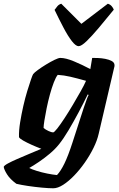

<svg xmlns="http://www.w3.org/2000/svg" viewBox="-86 -811 641 1031"><path d="M200 200Q176 200 138.5 196.5Q101 193 64 187.5Q27 182 2 176Q-32 151 -48 125.5Q-64 100 -66 85Q-64 78 -44 67Q-24 56 6 43Q36 30 70.5 15.5Q105 1 136 -12Q112 -21 85 -33Q58 -45 38 -56.5Q18 -68 16 -75Q15 -110 22 -153.5Q29 -197 39 -241Q49 -285 60.5 -322.5Q72 -360 80.5 -384.5Q89 -409 92 -413Q98 -421 117 -435Q136 -449 160.5 -464Q185 -479 206.5 -489.5Q228 -500 238 -500Q267 -500 311.5 -481.5Q356 -463 399 -440L409 -500Q419 -500 438.5 -499.5Q458 -499 479 -495Q500 -491 514.5 -483Q529 -475 529 -460Q529 -457 528.5 -454Q528 -451 527 -448L444 -93Q436 -57 416 -16.5Q396 24 369 62.5Q342 101 312 132Q282 163 253 181.5Q224 200 200 200ZM199 -100Q205 -100 221.5 -121Q238 -142 260 -175.5Q282 -209 304.5 -247Q327 -285 346.5 -319.5Q366 -354 376 -377Q326 -391 291.5 -399Q257 -407 224 -409Q214 -397 203 -368.5Q192 -340 182 -303.5Q172 -267 164.5 -230Q157 -193 152.5 -164.5Q148 -136 148 -124Q158 -115 174.5 -107.5Q191 -100 199 -100ZM220 129Q240 108 260 67Q280 26 303 -45L364 -233Q373 -259 379.5 -277Q386 -295 390 -301L385 -304Q363 -258 336 -207.5Q309 -157 282 -111.5Q255 -66 230 -35Q210 -10 181.5 14Q153 38 123.5 58Q94 78 71 91Q84 98 111 106.5Q138 115 168 121Q198 127 220 129ZM336 -563Q321 -563 300 -590Q279 -617 255.5 -661.5Q232 -706 207 -758Q215 -769 222.5 -778Q230 -787 243 -791L351 -683L493 -791Q506 -787 514 -777.5Q522 -768 525 -759Q483 -707 445 -662Q407 -617 379 -590Q351 -563 336 -563Z"/></svg>

Font: Texturina Black
Style: Italic
Weight: 900
Italic angle: -11°
Designer: Guillermo Torres Carreño
Foundry: Omnibus-Type
Version: Version 1.002; ttfautohint (v1.8.3)